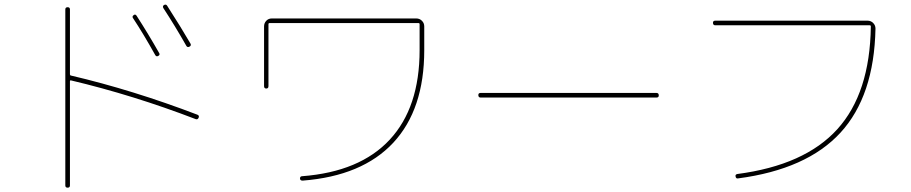

<svg xmlns="http://www.w3.org/2000/svg" viewBox="-20 -782 4040 851"><path d="M668 -538.1Q615.2 -632.8 569.3 -702.1Q564.5 -709 572.3 -714.8Q579.1 -720.7 585 -712.9Q636.7 -632.8 685.5 -546.9Q690.4 -539.1 681.6 -534.2Q672.9 -529.3 668 -538.1ZM805.7 -579.1Q755.9 -667 704.1 -746.1Q699.2 -754.9 707 -759.8Q715.8 -764.6 720.7 -756.8Q782.2 -661.1 824.2 -588.9Q829.1 -580.1 819.8 -575.2Q810.5 -570.3 805.7 -579.1ZM269.5 40V-740.2Q269.5 -750 279.8 -750Q290 -750 290 -740.2V-453.1Q290 -448.2 293.9 -447.3Q569.3 -382.8 855.5 -273.4Q864.3 -269.5 860.4 -260.3Q856.4 -251 847.7 -253.9Q570.3 -360.4 293.9 -425.8Q293 -426.8 291.5 -425.3Q290 -423.8 290 -421.9V40Q290 49.8 279.8 49.8Q269.5 49.8 269.5 40Z M1150.4 -400.4V-665Q1150.4 -679.7 1160.2 -689.9Q1169.9 -700.2 1184.6 -700.2H1825.2Q1839.8 -700.2 1850.1 -689.9Q1860.4 -679.7 1860.4 -665V-559.6Q1860.4 -296.9 1723.1 -149.4Q1585.9 -2 1321.3 18.6Q1310.5 18.6 1309.6 9.8Q1309.6 -1 1319.3 -1Q1575.2 -20.5 1707.5 -163.1Q1839.8 -305.7 1839.8 -559.6V-674.8Q1839.8 -679.7 1835 -679.7H1174.8Q1169.9 -679.7 1169.9 -674.8V-400.4Q1169.9 -389.6 1160.2 -389.6Q1150.4 -389.6 1150.4 -400.4Z M2110.4 -349.6Q2100.6 -349.6 2100.1 -359.9Q2099.6 -370.1 2110.4 -370.1H2889.6Q2899.4 -370.1 2899.9 -359.9Q2900.4 -349.6 2889.6 -349.6Z M3150.4 -669.9Q3140.6 -669.9 3140.1 -680.2Q3139.6 -690.4 3150.4 -690.4H3825.2Q3839.8 -690.4 3850.1 -680.2Q3860.4 -669.9 3860.4 -655.3Q3854.5 -356.4 3705.1 -193.8Q3555.7 -31.2 3251 8.8Q3242.2 10.7 3240.2 0Q3238.3 -8.8 3248 -10.7Q3546.9 -49.8 3691.4 -209.5Q3835.9 -369.1 3839.8 -665Q3839.8 -669.9 3835 -669.9Z"/></svg>

Font: Rounded-X Mgen+ 1mn thin
Style: Regular
Weight: 100
Designer: [Source Han Sans]
Ryoko NISHIZUKA  (kana & ideographs); Paul D. Hunt (Latin, Greek & Cyrillic); Wenlong ZHANG  (bopomofo
Version: Version 1.059.20150602